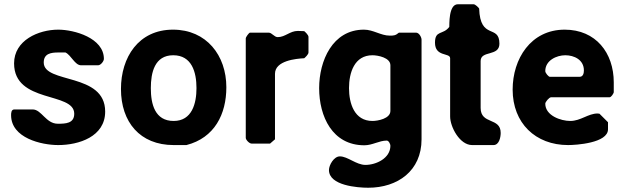

<svg xmlns="http://www.w3.org/2000/svg" viewBox="-20 -673 2930 900"><path d="M32 -133C32 -26 174 7 253 7C349 7 473 -32 473 -150C473 -334 185 -279 185 -380C185 -422 219 -427 253 -427H287C314 -414 331 -367 360 -367H440C452 -367 467 -386 467 -397C467 -495 328 -534 253 -534C160 -534 46 -484 46 -376C46 -187 328 -244 328 -140C328 -94 287 -93 251 -93C195 -93 175 -160 133 -160H47C32 -160 32 -141 32 -133Z M547 -256C547 -101 636 7 794 7H854C986 -27 1041 -138 1041 -264C1041 -413 948 -534 791 -534C629 -534 547 -404 547 -256ZM687 -260C687 -333 705 -414 792 -414C879 -414 901 -335 901 -260C901 -188 880 -106 794 -106C706 -106 687 -185 687 -260Z M1282 -499C1265 -499 1255 -520 1239 -520H1152C1147 -520 1132 -499 1132 -493V-27C1132 -17 1149 0 1159 0H1246L1269 -20V-327C1269 -389 1368 -398 1406 -400C1411 -404 1426 -418 1426 -427V-500C1426 -509 1411 -523 1406 -527C1401 -527 1380 -528 1376 -528C1339 -528 1317 -499 1282 -499Z M1522 124C1522 197 1656 207 1706 207C1844 207 1956 128 1956 -20V-487C1956 -498 1945 -520 1930 -520H1850C1834 -506 1824 -506 1807 -506C1765 -506 1730 -534 1686 -534C1538 -534 1476 -387 1476 -260C1476 -127 1538 8 1688 8C1726 8 1757 -14 1793 -14C1802 -14 1810 2 1810 10C1810 69 1743 100 1693 100C1650 100 1610 60 1573 60C1545 60 1522 101 1522 124ZM1616 -260C1616 -332 1641 -414 1726 -414C1751 -414 1810 -403 1810 -367V-153C1810 -117 1751 -106 1726 -106C1641 -106 1616 -188 1616 -260Z M2019 -473C2019 -405 2090 -427 2090 -400V-127C2090 -78 2135 7 2193 7H2293C2321 7 2327 -32 2327 -50C2327 -124 2233 -88 2233 -167V-387C2233 -438 2321 -407 2321 -468C2321 -561 2231 -483 2226 -633C2223 -638 2208 -653 2200 -653H2126C2082 -653 2087 -556 2086 -547C2057 -508 2019 -533 2019 -473Z M2383 -253C2383 -96 2490 7 2643 7C2679 7 2830 -2 2830 -67V-100L2790 -140C2790 -140 2783 -141 2781 -141C2737 -141 2702 -106 2653 -106C2609 -106 2536 -131 2536 -187C2536 -195 2554 -217 2563 -217H2837C2845 -217 2855 -233 2857 -240V-287C2857 -425 2773 -534 2627 -534C2468 -534 2383 -397 2383 -253ZM2536 -340C2536 -390 2589 -414 2630 -414C2671 -414 2717 -393 2717 -343C2717 -331 2714 -313 2697 -313H2557C2552 -313 2536 -330 2536 -340Z"/></svg>

Font: Asimov Print
Style: C
Weight: 500
Designer: Google
Version: Version 2.000980: 2014